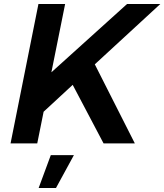

<svg xmlns="http://www.w3.org/2000/svg" viewBox="-20 -720 825 964"><path d="M785 -700 456 -397 657 0H500L345 -294L199 -159L167 0H33L173 -700H307L238 -357L618 -700ZM235 59H351L261 224H174Z"/></svg>

Font: Gontserrat Medium
Style: Italic
Weight: 500
Italic angle: -11.3°
Designer: Julieta Ulanovsky
Foundry: Julieta Ulanovsky
Version: Version 6.001